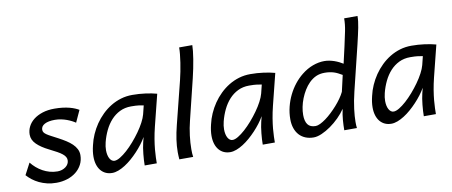

<svg xmlns="http://www.w3.org/2000/svg" viewBox="-68 -1045 3142 1335"><g transform="rotate(-10 1503.0 -377.5)"><path d="M444.8 -375.5Q434.6 -382.8 419.4 -390.6Q404.3 -398.4 385.7 -405.3Q367.2 -412.1 345.9 -416.5Q324.7 -420.9 302.2 -420.9Q256.3 -420.9 230.2 -407Q204.1 -393.1 204.1 -367.7Q204.1 -356.9 209.7 -348.9Q215.3 -340.8 227.5 -332.5Q239.7 -324.2 259 -314.2Q278.3 -304.2 305.7 -289.6Q332.5 -275.4 356.2 -260.3Q379.9 -245.1 397.5 -228.3Q415 -211.4 425 -191.9Q435.1 -172.4 435.1 -149.4Q435.1 -112.8 419.7 -83Q404.3 -53.2 377.7 -32Q351.1 -10.7 315.2 0.7Q279.3 12.2 238.3 12.2Q203.1 12.2 173.1 4.9Q143.1 -2.4 117.7 -14.6Q92.3 -26.9 71.5 -43Q50.8 -59.1 34.7 -77.1L77.6 -158.7Q93.3 -138.7 113 -121.6Q132.8 -104.5 155.8 -91.8Q178.7 -79.1 204.8 -71.8Q231 -64.5 259.8 -64.5Q275.9 -64.5 290.8 -69.3Q305.7 -74.2 317.1 -82.8Q328.6 -91.3 335.2 -103.3Q341.8 -115.2 341.8 -129.4Q341.8 -141.6 335.7 -152.3Q329.6 -163.1 316.2 -174.1Q302.7 -185.1 280.8 -197.3Q258.8 -209.5 227.5 -225.1Q173.8 -251.5 143.1 -281.7Q112.3 -312 112.3 -349.6Q112.3 -379.9 126 -406.7Q139.6 -433.6 165.5 -453.9Q191.4 -474.1 228.5 -486.1Q265.6 -498 312.5 -498Q344.7 -498 371.3 -494.6Q397.9 -491.2 419.2 -485.6Q440.4 -480 456.3 -473.1Q472.2 -466.3 483.4 -459.5Z M928.7 -412.6Q917.5 -415 897.2 -418Q877 -420.9 840.3 -420.9Q796.4 -420.9 761 -403.6Q725.6 -386.2 698.7 -356.7Q671.9 -327.1 653.1 -288.1Q634.3 -249 623.5 -206.1Q616.2 -176.8 616.2 -150.9Q616.2 -133.3 619.4 -118.2Q622.6 -103 628.7 -92Q634.8 -81.1 643.3 -74.7Q651.9 -68.4 662.6 -68.4Q679.2 -68.4 702.6 -82.5Q726.1 -96.7 752 -119.9Q777.8 -143.1 804 -173.1Q830.1 -203.1 852.5 -234.6Q875 -266.1 891.1 -296.6Q907.2 -327.1 913.6 -351.6ZM862.8 0Q862.8 -16.6 864 -37.4Q865.2 -58.1 867.4 -79.6Q869.6 -101.1 872.8 -121.6Q876 -142.1 879.9 -157.7L889.6 -196.3Q876 -172.4 857.4 -147.9Q838.9 -123.5 817.1 -100.3Q795.4 -77.1 771.7 -56.6Q748 -36.1 723.9 -20.8Q699.7 -5.4 676.3 3.4Q652.8 12.2 632.3 12.2Q607.9 12.2 587.9 3.4Q567.9 -5.4 553.2 -22.5Q538.6 -39.6 530.5 -64.7Q522.5 -89.8 522.5 -122.1Q522.5 -139.6 525.1 -159.4Q527.8 -179.2 533.2 -201.2Q541.5 -238.8 557.6 -275.4Q573.7 -312 596.2 -345Q618.7 -377.9 647.5 -406Q676.3 -434.1 710 -454.6Q743.7 -475.1 782 -486.6Q820.3 -498 862.3 -498Q909.7 -498 954.8 -491.9Q1000 -485.8 1035.2 -476.1L979.5 -253.4Q968.3 -208 961.9 -168.9Q955.6 -129.9 952.6 -97.9Q949.7 -65.9 949 -41.3Q948.2 -16.6 948.2 0Z M1334 -766.6Q1334 -750.5 1331.3 -725.1Q1328.6 -699.7 1323.7 -669.2Q1318.8 -638.7 1312 -605.2Q1305.2 -571.8 1297.4 -539.6L1227.1 -252.4Q1214.4 -202.1 1208 -150.1Q1201.7 -98.1 1201.7 -54.7Q1201.7 -39.1 1202.4 -25.4Q1203.1 -11.7 1205.1 0H1107.4Q1106.4 -12.7 1105.7 -25.4Q1105 -38.1 1105 -50.8Q1105 -93.8 1111.6 -139.4Q1118.2 -185.1 1131.8 -238.8L1207.5 -540.5Q1214.4 -568.4 1220.5 -599.4Q1226.6 -630.4 1231.2 -660.6Q1235.8 -690.9 1238.5 -718.3Q1241.2 -745.6 1241.2 -766.6Z M1762.2 -412.6Q1751 -415 1730.7 -418Q1710.4 -420.9 1673.8 -420.9Q1629.9 -420.9 1594.5 -403.6Q1559.1 -386.2 1532.2 -356.7Q1505.4 -327.1 1486.6 -288.1Q1467.8 -249 1457 -206.1Q1449.7 -176.8 1449.7 -150.9Q1449.7 -133.3 1452.9 -118.2Q1456.1 -103 1462.2 -92Q1468.3 -81.1 1476.8 -74.7Q1485.4 -68.4 1496.1 -68.4Q1512.7 -68.4 1536.1 -82.5Q1559.6 -96.7 1585.4 -119.9Q1611.3 -143.1 1637.5 -173.1Q1663.6 -203.1 1686 -234.6Q1708.5 -266.1 1724.6 -296.6Q1740.7 -327.1 1747.1 -351.6ZM1696.3 0Q1696.3 -16.6 1697.5 -37.4Q1698.7 -58.1 1700.9 -79.6Q1703.1 -101.1 1706.3 -121.6Q1709.5 -142.1 1713.4 -157.7L1723.1 -196.3Q1709.5 -172.4 1690.9 -147.9Q1672.4 -123.5 1650.6 -100.3Q1628.9 -77.1 1605.2 -56.6Q1581.5 -36.1 1557.4 -20.8Q1533.2 -5.4 1509.8 3.4Q1486.3 12.2 1465.8 12.2Q1441.4 12.2 1421.4 3.4Q1401.4 -5.4 1386.7 -22.5Q1372.1 -39.6 1364 -64.7Q1356 -89.8 1356 -122.1Q1356 -139.6 1358.6 -159.4Q1361.3 -179.2 1366.7 -201.2Q1375 -238.8 1391.1 -275.4Q1407.2 -312 1429.7 -345Q1452.1 -377.9 1481 -406Q1509.8 -434.1 1543.5 -454.6Q1577.1 -475.1 1615.5 -486.6Q1653.8 -498 1695.8 -498Q1743.2 -498 1788.3 -491.9Q1833.5 -485.8 1868.7 -476.1L1813 -253.4Q1801.8 -208 1795.4 -168.9Q1789.1 -129.9 1786.1 -97.9Q1783.2 -65.9 1782.5 -41.3Q1781.7 -16.6 1781.7 0Z M2328.1 -380.9Q2312.5 -390.1 2298.3 -397.2Q2284.2 -404.3 2269.8 -408.7Q2255.4 -413.1 2240 -415.3Q2224.6 -417.5 2206.1 -417.5Q2172.4 -417.5 2146 -405.8Q2119.6 -394 2096.2 -371.1Q2075.7 -350.6 2059.6 -324.2Q2043.5 -297.9 2032 -268.8Q2020.5 -239.7 2014.6 -210.2Q2008.8 -180.7 2008.8 -154.3Q2008.8 -109.9 2025.9 -86.7Q2043 -63.5 2081.5 -63.5Q2095.2 -63.5 2114 -72.5Q2132.8 -81.5 2154.1 -96.9Q2175.3 -112.3 2197 -132.8Q2218.8 -153.3 2238.8 -175.8Q2258.8 -198.2 2275.1 -221.4Q2291.5 -244.6 2301.8 -266.1ZM2500.5 -766.6Q2500.5 -731.4 2491.2 -685.1Q2481.9 -638.7 2466.3 -573.7L2388.2 -253.9Q2372.1 -187.5 2365.5 -134Q2358.9 -80.6 2358.9 -43.9Q2358.9 -30.3 2359.4 -19.3Q2359.9 -8.3 2361.3 0H2272Q2272 -34.2 2274.9 -71.5Q2277.8 -108.9 2286.6 -148.9Q2266.6 -118.7 2237.5 -89.8Q2208.5 -61 2176.3 -38.3Q2144 -15.6 2112.1 -1.7Q2080.1 12.2 2054.7 12.2Q2022.9 12.2 1997.1 1.7Q1971.2 -8.8 1953.1 -28.6Q1935.1 -48.3 1925.3 -76.7Q1915.5 -105 1915.5 -140.6Q1915.5 -185.1 1926.3 -227.8Q1937 -270.5 1955.8 -308.8Q1974.6 -347.2 2000.5 -379.9Q2026.4 -412.6 2057.1 -437Q2095.7 -467.8 2137 -482.9Q2178.2 -498 2218.3 -498Q2235.8 -498 2253.4 -494.6Q2271 -491.2 2287.8 -485.4Q2304.7 -479.5 2320.1 -471.9Q2335.4 -464.4 2347.7 -456.5L2374.5 -573.7Q2387.2 -629.9 2396.7 -677.2Q2406.2 -724.6 2406.2 -766.6Z M2899.4 -412.6Q2888.2 -415 2867.9 -418Q2847.7 -420.9 2811 -420.9Q2767.1 -420.9 2731.7 -403.6Q2696.3 -386.2 2669.4 -356.7Q2642.6 -327.1 2623.8 -288.1Q2605 -249 2594.2 -206.1Q2586.9 -176.8 2586.9 -150.9Q2586.9 -133.3 2590.1 -118.2Q2593.3 -103 2599.4 -92Q2605.5 -81.1 2614 -74.7Q2622.6 -68.4 2633.3 -68.4Q2649.9 -68.4 2673.3 -82.5Q2696.8 -96.7 2722.7 -119.9Q2748.5 -143.1 2774.7 -173.1Q2800.8 -203.1 2823.2 -234.6Q2845.7 -266.1 2861.8 -296.6Q2877.9 -327.1 2884.3 -351.6ZM2833.5 0Q2833.5 -16.6 2834.7 -37.4Q2835.9 -58.1 2838.1 -79.6Q2840.3 -101.1 2843.5 -121.6Q2846.7 -142.1 2850.6 -157.7L2860.4 -196.3Q2846.7 -172.4 2828.1 -147.9Q2809.6 -123.5 2787.8 -100.3Q2766.1 -77.1 2742.4 -56.6Q2718.8 -36.1 2694.6 -20.8Q2670.4 -5.4 2647 3.4Q2623.5 12.2 2603 12.2Q2578.6 12.2 2558.6 3.4Q2538.6 -5.4 2523.9 -22.5Q2509.3 -39.6 2501.2 -64.7Q2493.2 -89.8 2493.2 -122.1Q2493.2 -139.6 2495.8 -159.4Q2498.5 -179.2 2503.9 -201.2Q2512.2 -238.8 2528.3 -275.4Q2544.4 -312 2566.9 -345Q2589.4 -377.9 2618.2 -406Q2647 -434.1 2680.7 -454.6Q2714.4 -475.1 2752.7 -486.6Q2791 -498 2833 -498Q2880.4 -498 2925.5 -491.9Q2970.7 -485.8 3005.9 -476.1L2950.2 -253.4Q2939 -208 2932.6 -168.9Q2926.3 -129.9 2923.3 -97.9Q2920.4 -65.9 2919.7 -41.3Q2918.9 -16.6 2918.9 0Z"/></g></svg>

Font: Andika New Basic
Style: Italic
Weight: 400
Italic angle: -14°
Designer: Victor Gaultney, Annie Olsen, Julie Remington, Don Collingsworth, Eric Hays
Foundry: SIL International
Version: Version 5.500